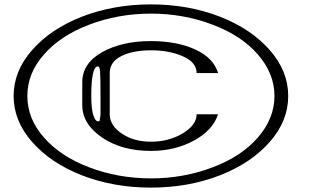

<svg xmlns="http://www.w3.org/2000/svg" viewBox="-20 -812 1415 874"><path d="M437.5 -374Q437.5 -458 435.5 -487.3Q433.6 -509.8 425.8 -509.8Q395.5 -509.8 395.5 -374Q395.5 -315.4 405.3 -286.1Q414.1 -259.8 425.8 -259.8Q429.7 -259.8 430.7 -260.7Q431.6 -261.7 432.6 -261.7Q434.6 -261.7 434.6 -269.5Q434.6 -274.4 436.5 -280.3Q437.5 -283.2 437.5 -301.8V-331.1ZM179.7 -186.5Q255.9 -99.6 384.8 -50.8Q517.6 0 667 0Q816.4 0 949.2 -50.8Q1080.1 -100.6 1154.3 -186.5Q1229.5 -273.4 1229.5 -375Q1229.5 -476.6 1154.3 -563.5Q1080.1 -649.4 949.2 -699.2Q816.4 -750 667 -750Q517.6 -750 384.8 -699.2Q255.9 -650.4 179.7 -563.5Q104.5 -478.5 104.5 -375Q104.5 -271.5 179.7 -186.5ZM980.5 -736.3Q1123 -680.7 1208 -584Q1292 -488.3 1292 -375Q1292 -261.7 1208 -166Q1123 -69.3 980.5 -13.7Q836.9 42 667 42Q497.1 42 353.5 -13.7Q210.9 -69.3 126 -166Q42 -261.7 42 -375Q42 -488.3 126 -584Q210.9 -680.7 353.5 -736.3Q497.1 -792 667 -792Q836.9 -792 980.5 -736.3ZM667 -625Q785.2 -625 868.2 -586.9Q952.1 -548.8 972.7 -479.5H875Q875 -528.3 812.5 -555.7Q751 -583 667 -583Q585 -583 532.2 -556.6Q479.5 -530.3 479.5 -479.5V-292Q479.5 -241.2 534.2 -204.1Q588.9 -167 667 -167Q748 -167 810.5 -204.1Q875 -242.2 875 -292H972.7Q949.2 -219.7 864.3 -172.9Q777.3 -125 667 -125Q535.2 -125 445.3 -185.5Q354.5 -247.1 354.5 -333V-437.5Q354.5 -523.4 444.3 -574.2Q534.2 -625 667 -625Z"/></svg>

Font: okolaksMetalik
Style: bold
Weight: 700
Width: 7
Version: Version 0.6